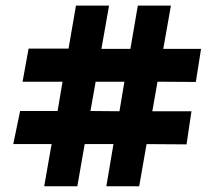

<svg xmlns="http://www.w3.org/2000/svg" viewBox="-20 -686 775 685"><path d="M27.3 -171.9 51.8 -290H185.5L203.1 -394.5H60.5L82 -512.7H224.6L251 -666H369.1L341.8 -511.7H445.3L471.7 -666H589.8L562.5 -511.7H697.3L678.7 -393.6L542 -394.5L523.4 -289.1H663.1L645.5 -170.9L502.9 -171.9L476.6 -21.5H359.4L384.8 -171.9H282.2L255.9 -21.5H137.7L164.1 -171.9ZM302.7 -290 406.2 -289.1 423.8 -394.5H321.3Z"/></svg>

Font: Post No Bills Colombo
Style: ExtraBold
Weight: 900
Designer: Kosala Senevirathne, Siva Puranthara, Lasantha Premarathna, Tharique Azeez
Foundry: Mooniak
Version: Version 1.220 ; ttfautohint (v1.5)